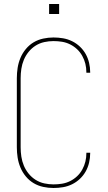

<svg xmlns="http://www.w3.org/2000/svg" viewBox="-20 -930 540 958"><path d="M247 8Q221 8 195.5 2.5Q170 -3 148 -16Q126 -29 109 -49.5Q92 -70 82 -94Q72 -118 68 -143.5Q64 -169 64 -195V-540Q64 -566 68 -591.5Q72 -617 82 -641Q92 -665 109 -685.5Q126 -706 148 -719Q170 -732 195.5 -737.5Q221 -743 247 -743Q271 -743 294.5 -739Q318 -735 339.5 -724.5Q361 -714 378.5 -697.5Q396 -681 407.5 -660.5Q419 -640 424.5 -616.5Q430 -593 430 -570Q430 -569 430 -568.5Q430 -568 430 -567H411Q411 -568 411 -568.5Q411 -569 411 -569Q411 -591 406 -611.5Q401 -632 390.5 -651Q380 -670 364.5 -684.5Q349 -699 330 -708.5Q311 -718 290 -721.5Q269 -725 247 -725Q224 -725 201 -720Q178 -715 158 -702.5Q138 -690 123 -671.5Q108 -653 99 -631.5Q90 -610 86.5 -586.5Q83 -563 83 -540V-195Q83 -172 86.5 -148.5Q90 -125 99 -103.5Q108 -82 123 -63.5Q138 -45 158 -32.5Q178 -20 201 -15Q224 -10 247 -10Q269 -10 290 -13.5Q311 -17 330 -26.5Q349 -36 364.5 -50.5Q380 -65 390.5 -84Q401 -103 406 -123.5Q411 -144 411 -166Q411 -166 411 -166.5Q411 -167 411 -168H430Q430 -167 430 -166.5Q430 -166 430 -165Q430 -142 424.5 -118.5Q419 -95 407.5 -74.5Q396 -54 378.5 -37.5Q361 -21 339.5 -10.5Q318 0 294.5 4Q271 8 247 8ZM225 -860V-910H275V-860Z"/></svg>

Font: Iosevka SS04 Thin
Style: Regular
Weight: 100
Monospace: yes
Designer: Belleve Invis
Foundry: Belleve Invis
Version: Version 19.0.0; ttfautohint (v1.8.4)